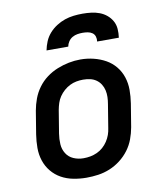

<svg xmlns="http://www.w3.org/2000/svg" viewBox="-84 -820 769 897"><g transform="rotate(-10 300.0 -371.0)"><path d="M254 8Q223 8 192 2Q161 -4 135 -18.5Q109 -33 90 -56Q71 -79 61.5 -108Q52 -137 52 -168.5Q52 -200 57 -232L75 -342Q80 -370 90 -397Q100 -424 117.5 -448Q135 -472 159 -490Q183 -508 210.5 -519Q238 -530 265.5 -535.5Q293 -541 321 -541Q353 -541 383.5 -533.5Q414 -526 440 -511.5Q466 -497 485 -474Q504 -451 513.5 -422Q523 -393 523 -361.5Q523 -330 518 -298L500 -188Q495 -160 485 -133Q475 -106 457.5 -82.5Q440 -59 416 -40.5Q392 -22 365 -11Q338 0 310 4Q282 8 254 8ZM256 -84Q273 -84 289 -87Q305 -90 320.5 -97Q336 -104 349 -115.5Q362 -127 371.5 -141.5Q381 -156 386.5 -171.5Q392 -187 394 -203L412 -313Q415 -330 415.5 -346.5Q416 -363 412.5 -378.5Q409 -394 400.5 -407.5Q392 -421 379 -430Q366 -439 350 -442.5Q334 -446 317 -446Q301 -446 285 -443Q269 -440 254 -432.5Q239 -425 226 -413.5Q213 -402 203.5 -388Q194 -374 189 -358.5Q184 -343 181 -327L163 -217Q159 -192 160.5 -167.5Q162 -143 174.5 -123Q187 -103 209 -93.5Q231 -84 256 -84ZM173 -610Q177 -631 185.5 -651.5Q194 -672 209 -689Q224 -706 243.5 -718.5Q263 -731 283.5 -738Q304 -745 325.5 -747.5Q347 -750 368 -750Q389 -750 409.5 -747.5Q430 -745 448.5 -738Q467 -731 482 -718.5Q497 -706 506.5 -689Q516 -672 517.5 -651.5Q519 -631 516 -610H413Q415 -622 411.5 -633.5Q408 -645 398.5 -651.5Q389 -658 377 -660Q365 -662 353 -662Q341 -662 328.5 -660Q316 -658 304.5 -651.5Q293 -645 285.5 -633.5Q278 -622 276 -610Z"/></g></svg>

Font: Iosevka Curly SmBdExObl
Style: Regular
Weight: 600
Width: 7
Italic angle: -9°
Monospace: yes
Designer: Belleve Invis
Foundry: Belleve Invis
Version: Version 11.1.0; ttfautohint (v1.8.3)